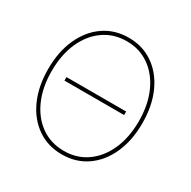

<svg xmlns="http://www.w3.org/2000/svg" viewBox="-165 -896 1056 1064"><g transform="rotate(30 363.0 -364.0)"><path d="M554.2 -375V-352.5H172.4V-375ZM363.8 9.3Q273.9 9.3 205.8 -37.8Q137.7 -85 99.9 -168.9Q62 -252.9 62 -363.3Q62 -474.6 100.1 -558.6Q138.2 -642.6 206.1 -689.7Q273.9 -736.8 363.8 -736.8Q453.1 -736.8 521 -689.7Q588.9 -642.6 626.7 -558.6Q664.6 -474.6 664.6 -363.3Q664.6 -252.4 626.7 -168.5Q588.9 -84.5 521 -37.6Q453.1 9.3 363.8 9.3ZM363.8 -13.2Q446.3 -13.2 509 -57.4Q571.8 -101.6 606.9 -180.4Q642.1 -259.3 642.1 -363.3Q642.1 -467.8 606.9 -546.6Q571.8 -625.5 509 -669.9Q446.3 -714.4 363.8 -714.4Q281.2 -714.4 218.3 -670.4Q155.3 -626.5 119.9 -547.6Q84.5 -468.8 84.5 -363.3Q84.5 -259.8 119.4 -180.9Q154.3 -102.1 217.3 -57.6Q280.3 -13.2 363.8 -13.2Z"/></g></svg>

Font: Inter 20pt Thin
Style: Regular
Weight: 250
Version: Version 4.001;git-66647c0bb